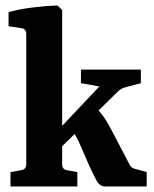

<svg xmlns="http://www.w3.org/2000/svg" viewBox="-20 -675 559 695"><path d="M18 0V-52L57 -59Q75 -62 75 -80V-552Q75 -570 58 -573L11 -580V-631Q50 -642 99 -648Q148 -654 188 -655L205 -639V-80Q205 -62 222 -59L260 -52V0ZM360 0Q341 0 329.5 -21.5Q318 -43 305 -71L273 -144Q266 -161 257.5 -177Q249 -193 238 -206L324 -288Q344 -269 358.5 -247.5Q373 -226 389 -194L447 -83Q452 -73 457 -69Q462 -65 472 -63L511 -52V0ZM187 -128 181 -194 367 -391 368 -357 273 -374V-423H490V-374L448 -363Q433 -359 425.5 -356.5Q418 -354 409 -346Z"/></svg>

Font: Yrsa
Style: Regular
Weight: 400
Designer: Anna Giedrys (Yrsa+Rasa design), David Brezina (Yrsa art-direction, Rasa art-direction, design)
Foundry: Rosetta Type Foundry
Version: Version 2.004